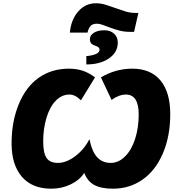

<svg xmlns="http://www.w3.org/2000/svg" viewBox="-20 -1144 1092 1174"><path d="M526.9 -293Q542.5 -216.3 574.5 -182.1Q606.4 -147.9 657.2 -147.9Q704.6 -147.9 744.1 -186.8Q783.7 -225.6 805.9 -293.9Q828.1 -362.3 828.1 -443.8Q828.1 -565.9 750 -565.9Q708 -565.9 662.1 -533.2L597.2 -670.9Q687 -724.1 789.1 -724.1Q901.4 -724.1 961.2 -652.1Q1021 -580.1 1021 -445.8Q1021 -312 976.3 -207Q931.6 -102.1 852.1 -46.1Q772.5 9.8 670.9 9.8Q598.6 9.8 556.6 -12.9Q514.6 -35.6 495.1 -86.9Q468.8 -44.4 413.6 -17.3Q358.4 9.8 293.9 9.8Q176.8 9.8 113.8 -63.2Q50.8 -136.2 50.8 -268.1Q50.8 -399.9 94.7 -506.8Q138.7 -613.8 217.3 -668.9Q295.9 -724.1 400.9 -724.1Q447.3 -724.1 485.4 -711.7Q523.4 -699.2 561 -670.9L475.1 -530.8Q453.1 -551.3 437.3 -558.6Q421.4 -565.9 404.8 -565.9Q357.9 -565.9 321.3 -528.6Q284.7 -491.2 264.4 -424.3Q244.1 -357.4 244.1 -279.8Q244.1 -209.5 264.4 -178.7Q284.7 -147.9 334 -147.9Q385.3 -147.9 439.7 -188.7Q494.1 -229.5 526.9 -293ZM700.2 -883.8Q700.2 -823.7 646.2 -786.9Q592.3 -750 507.8 -750V-800.8Q588.9 -808.6 588.9 -840.8Q588.9 -856 564 -863.8Q546.9 -869.1 538.3 -878.2Q529.8 -887.2 529.8 -905.8Q529.8 -927.7 553.7 -943.4Q577.6 -959 618.2 -959Q654.8 -959 677.5 -938.2Q700.2 -917.5 700.2 -883.8ZM826.2 -1064.9 799.8 -949.2H774.9Q740.2 -949.2 710.7 -957Q681.2 -964.8 656 -974.1Q630.9 -983.4 610.1 -991.2Q589.4 -999 571.8 -999Q547.9 -999 534.9 -986.3Q522 -973.6 515.1 -944.8H407.2Q414.6 -1024.4 458.5 -1074.2Q502.4 -1124 565.9 -1124Q597.2 -1124 627 -1114.7Q656.7 -1105.5 686.5 -1094.5Q716.3 -1083.5 746.6 -1074.2Q776.9 -1064.9 809.1 -1064.9Z"/></svg>

Font: Open Sans Extrabold
Style: Italic
Weight: 800
Italic angle: -12°
Foundry: Ascender Corporation
Version: Version 1.10